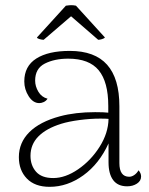

<svg xmlns="http://www.w3.org/2000/svg" viewBox="-20 -711 578 743"><path d="M526 -28Q526 -11 510 -0.5Q494 10 472 10Q436 10 418 -14Q400 -38 400 -83V-156Q364 -77 302.5 -32.5Q241 12 172 12Q115 12 84 -20Q53 -52 53 -103Q53 -159 93.5 -199.5Q134 -240 212 -261Q272 -277 348 -277Q383 -277 399 -275V-301Q399 -394 362 -439Q325 -484 244 -484Q191 -484 153.5 -465Q116 -446 116 -399Q116 -377 128.5 -356Q141 -335 164 -329Q158 -320 149 -316Q140 -312 132 -312Q108 -312 91 -338.5Q74 -365 74 -396Q74 -455 120.5 -484.5Q167 -514 250 -514Q347 -514 394.5 -460.5Q442 -407 442 -300V-80Q442 -27 480 -27Q490 -27 500 -34Q510 -41 516 -52Q526 -41 526 -28ZM400 -251Q390 -252 368 -252Q330 -252 288 -246.5Q246 -241 217 -232Q159 -214 128.5 -183Q98 -152 98 -108Q98 -71 119.5 -46.5Q141 -22 186 -22Q233 -22 282.5 -56Q332 -90 365.5 -143Q399 -196 400 -251ZM123 -566 235 -689Q249 -691 256 -691Q264 -691 274 -689L386 -566Q383 -562 374.5 -559.5Q366 -557 360 -557L255 -648L149 -557Q143 -557 133.5 -559.5Q124 -562 123 -566Z"/></svg>

Font: Arima Madurai ExtraLight
Style: Regular
Weight: 275
Designer: Joana Correia and Natanael Gama
Foundry: NDISCOVER
Version: Version 1.019